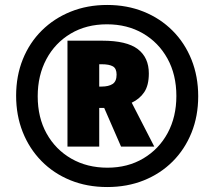

<svg xmlns="http://www.w3.org/2000/svg" viewBox="-20 -744 864 774"><path d="M412 10Q331 10 263.5 -17.5Q196 -45 147 -95Q98 -145 71.5 -212Q45 -279 45 -358Q45 -438 72 -505Q99 -572 148.5 -621Q198 -670 265 -697Q332 -724 412 -724Q492 -724 559 -697Q626 -670 675.5 -620.5Q725 -571 752 -503.5Q779 -436 779 -356Q779 -276 752 -209Q725 -142 676 -93Q627 -44 560 -17Q493 10 412 10ZM413 -68Q495 -68 558 -105.5Q621 -143 656 -208Q691 -273 691 -357Q691 -443 655 -508Q619 -573 556 -609.5Q493 -646 411 -646Q328 -646 265 -608.5Q202 -571 167 -505.5Q132 -440 132 -356Q132 -270 168 -205.5Q204 -141 267.5 -104.5Q331 -68 413 -68ZM252 -153V-580H392Q491 -580 535.5 -546Q580 -512 580 -448Q580 -400 561.5 -372.5Q543 -345 511 -330L602 -153H468L400 -309H380V-153ZM389 -395Q418 -395 434 -405.5Q450 -416 450 -443Q450 -468 435 -476.5Q420 -485 390 -485H380V-395Z"/></svg>

Font: Noto Sans Gurmukhi UI SemiCondensed Black
Style: Regular
Weight: 900
Width: 4
Designer: Jelle Bosma - Monotype Design Team
Foundry: Monotype Imaging Inc.
Version: Version 2.004; ttfautohint (v1.8.4.7-5d5b)